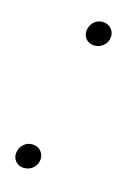

<svg xmlns="http://www.w3.org/2000/svg" viewBox="-110 -572 429 622"><g transform="rotate(20 104.0 -261.0)"><path d="M137.2 -527.3Q153.8 -527.3 164.6 -516.4Q175.3 -505.4 175.3 -489.3Q175.3 -471.2 162.1 -458.5Q148.9 -445.8 130.4 -445.8Q114.7 -445.8 104.2 -456.3Q93.8 -466.8 93.8 -482.4Q93.8 -501 106.2 -514.2Q118.7 -527.3 137.2 -527.3ZM58.6 -76.7Q75.2 -76.7 85.9 -65.7Q96.7 -54.7 96.7 -38.6Q96.7 -20.5 83.5 -7.8Q70.3 4.9 51.8 4.9Q36.1 4.9 25.6 -5.6Q15.1 -16.1 15.1 -31.7Q15.1 -50.3 27.6 -63.5Q40 -76.7 58.6 -76.7Z"/></g></svg>

Font: Mardoto Light
Style: Italic
Weight: 300
Italic angle: -12°
Designer: Christian Robertson, Vahan Hovhannisyan
Foundry: Google
Version: Version 1.000